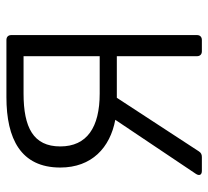

<svg xmlns="http://www.w3.org/2000/svg" viewBox="-46 -618 664 613"><g transform="rotate(-90 286.5 -312.0)"><path d="M282.2 -624C149.4 -624 57.6 -578.1 57.6 -452.1C57.6 -351.6 121.1 -293 210 -276.4L37.1 -18.6C30.3 -7.8 34.2 0 46.9 0H90.8C98.6 0 104.5 -2 109.4 -9.8L280.3 -271.5H413.1V-15.6C413.1 -5.9 418.9 0 428.7 0H464.8C474.6 0 480.5 -5.9 480.5 -15.6V-608.4C480.5 -618.2 474.6 -624 464.8 -624ZM413.1 -326.2H293.9C185.5 -326.2 125 -367.2 125 -452.1C125 -538.1 185.5 -569.3 293.9 -569.3H413.1Z"/></g></svg>

Font: Ed Sans Neue Light
Style: Regular
Weight: 300
Designer: Stephen Hutchings
Version: Version 1.004;PS 001.004;hotconv 1.0.88;makeotf.lib2.5.64775